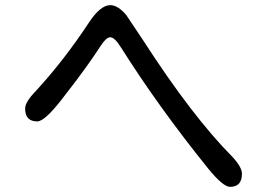

<svg xmlns="http://www.w3.org/2000/svg" viewBox="-20 -726 1040 742"><path d="M406.2 -582Q390.6 -582 369.1 -548.8Q347.7 -515.6 315.4 -470.2Q283.2 -424.8 217.8 -340.8Q152.3 -256.8 124 -256.8Q77.1 -256.8 77.1 -306.6Q77.1 -332 119.1 -375Q228.5 -494.1 324.2 -639.6Q368.2 -706.1 406.2 -706.1Q435.5 -706.1 467.8 -668L531.2 -573.2Q722.7 -276.4 877.9 -120.1Q915 -80.1 915 -54.7Q915 -3.9 869.1 -3.9Q841.8 -3.9 783.2 -76.2Q592.8 -312.5 447.3 -543Q422.9 -582 406.2 -582Z"/></svg>

Font: jf-openhuninn-1.0
Style: Regular
Weight: 400
Designer: [Kosugi Maru]
      Designed by Motoya company      

      [Varela Round]
      Joe Prince(Latin component); Avraham Co
Foundry: justfont CO.,LTD.
Version: 1.0